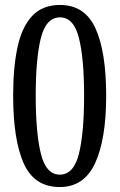

<svg xmlns="http://www.w3.org/2000/svg" viewBox="-20 -744 482 774"><path d="M221 10Q118 10 75.5 -85.5Q33 -181 33 -359Q33 -474 51 -555.5Q69 -637 110.5 -680.5Q152 -724 222 -724Q322 -724 365 -629.5Q408 -535 408 -358Q408 -183 363.5 -86.5Q319 10 221 10ZM221 -40Q277 -40 298 -123.5Q319 -207 319 -358Q319 -509 298 -591.5Q277 -674 222 -674Q166 -674 145 -591.5Q124 -509 124 -358Q124 -207 145 -123.5Q166 -40 221 -40Z"/></svg>

Font: Noto Serif Bengali ExtraCondensed
Style: Regular
Weight: 400
Width: 2
Designer: Juan Bruce, Universal Thirst, Indian Type Foundry and the Monotype Design Team.
Foundry: Monotype Imaging Inc.
Version: Version 2.003; ttfautohint (v1.8.4.7-5d5b)